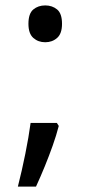

<svg xmlns="http://www.w3.org/2000/svg" viewBox="-20 -570 334 709"><path d="M190 -116 197 -105Q188 -70 174.5 -32Q161 6 145.5 44Q130 82 113 119H46Q61 60 73.5 -2Q86 -64 93 -116ZM147 -414Q121 -414 103 -430Q85 -446 85 -482Q85 -520 103 -535Q121 -550 147 -550Q173 -550 191 -535Q209 -520 209 -482Q209 -446 191 -430Q173 -414 147 -414Z"/></svg>

Font: hexloriya05
Style: Book
Weight: 400
Designer: Jelle Bosma - Monotype Design Team
Foundry: Monotype Imaging Inc.
Version: Version 2.003